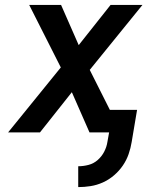

<svg xmlns="http://www.w3.org/2000/svg" viewBox="-20 -540 640 783"><path d="M299 223V138Q320 138 341 132.5Q362 127 378.5 112.5Q395 98 405 78.5Q415 59 418 39L425 0H345L273 -164L143 0H13L228 -265L99 -520H229L301 -356L431 -520H561L346 -255L428 -92H539L517 39Q513 64 504.5 88.5Q496 113 481 135Q466 157 445 175Q424 193 399.5 204Q375 215 349.5 219Q324 223 299 223Z"/></svg>

Font: Iosevka Aile Semibold
Style: Italic
Weight: 600
Italic angle: -9°
Designer: Belleve Invis
Foundry: Belleve Invis
Version: Version 31.1.0; ttfautohint (v1.8.4)